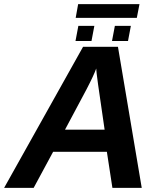

<svg xmlns="http://www.w3.org/2000/svg" viewBox="-41 -916 783 936"><path d="M650 0H507L480 -176H218L123 0H-21L364 -688H534ZM428 -582Q418 -552 380 -479L276 -284H469L437 -505Q428 -571 428 -582ZM597 -790 583 -716H505L519 -790ZM419 -790 405 -716H327L341 -790ZM328 -829 340 -896H639L626 -829Z"/></svg>

Font: Libra Sans
Style: Bold Italic
Weight: 700
Italic angle: -12°
Foundry: Context Ltd
Version: Version 1.002